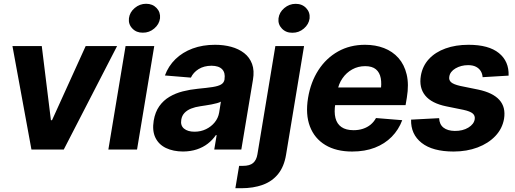

<svg xmlns="http://www.w3.org/2000/svg" viewBox="-20 -789 2716 1013"><path d="M597.7 -545.9 316.4 0H145.9L45.7 -545.9H200.4L248.6 -154.9H254.5L432 -545.9Z M551.7 0 642.5 -545.9H793.8L703 0ZM733.3 -616.6Q699.7 -616.1 678.2 -638.7Q656.6 -661.2 660.3 -692.6Q664.3 -724.5 690.8 -746.8Q717.3 -769.1 750.9 -769.1Q784.9 -769.1 806.1 -746.8Q827.3 -724.5 824.3 -692.6Q820.3 -661.2 793.9 -638.7Q767.6 -616.1 733.3 -616.6Z M945.4 10.4Q893.7 10.1 855.6 -8.1Q817.6 -26.3 800 -62.5Q782.3 -98.8 790.9 -152.3Q798.6 -198 820.4 -228.7Q842.1 -259.3 874 -278.2Q906 -297.2 944.3 -306.9Q982.7 -316.7 1023.9 -320.7Q1071.8 -325.3 1101.5 -329.8Q1131.2 -334.4 1146.3 -343.2Q1161.4 -352 1164.6 -369.3V-371.7Q1169.6 -405.2 1152.1 -423.5Q1134.6 -441.9 1096 -442.2Q1055.8 -441.9 1027.7 -424.3Q999.7 -406.6 987.2 -379.5L850.1 -390.8Q868.4 -440.6 905.7 -477Q943.1 -513.3 996.1 -533Q1049.2 -552.7 1114.6 -552.7Q1160 -552.7 1199.5 -542.1Q1239.1 -531.4 1268 -509.1Q1296.9 -486.7 1309.9 -451.7Q1322.9 -416.7 1314.6 -368.2L1253.2 0H1110.4L1123.1 -76H1118.8Q1101.5 -50.5 1076.4 -31.1Q1051.3 -11.7 1018.6 -0.8Q985.9 10.1 945.4 10.4ZM1006.2 -94.1Q1039.3 -94.1 1066.9 -107.5Q1094.6 -120.9 1113 -143.7Q1131.4 -166.5 1136.2 -194.9L1145.4 -252.7Q1138.2 -248.4 1125.1 -244.8Q1112 -241.1 1096.2 -238.1Q1080.5 -235.1 1064.9 -232.8Q1049.3 -230.6 1037 -228.5Q1009.7 -224.7 988.2 -216.1Q966.8 -207.4 953.3 -193.1Q939.8 -178.8 936.4 -157.4Q931.2 -126.6 951 -110.4Q970.8 -94.1 1006.2 -94.1Z M1432.8 -545.9H1584.2L1489.3 27.1Q1478.9 90.3 1447.3 129.2Q1415.7 168.2 1366.3 186.1Q1316.8 204.1 1252.8 204.1H1221.8L1241.6 86.1H1261.3Q1297.9 86.1 1315.6 70.8Q1333.2 55.5 1338.2 24.8ZM1522.5 -616.2Q1488.9 -615.7 1467.3 -638.3Q1445.8 -660.8 1449.4 -692.2Q1453.4 -724.1 1479.9 -746.4Q1506.4 -768.8 1540 -768.8Q1574 -768.8 1595.3 -746.4Q1616.5 -724.1 1613.5 -692.2Q1609.5 -660.8 1583.1 -638.3Q1556.7 -615.7 1522.5 -616.2Z M1838.1 10.5Q1753.6 10.5 1696.4 -24Q1639.2 -58.5 1615.1 -122Q1591 -185.4 1605.3 -272.5Q1619.2 -356.2 1660 -419.2Q1700.8 -482.2 1763.6 -517.5Q1826.4 -552.7 1906 -552.7Q1960.7 -552.7 2006 -535.3Q2051.3 -517.9 2082.2 -483.1Q2113.2 -448.2 2125.6 -396.2Q2138.1 -344.1 2126.6 -274.4L2119.8 -234.2H1659.1L1674.5 -327.5H2062.2L1987.4 -304.3Q1994.6 -346.1 1988.9 -376.4Q1983.2 -406.7 1963.3 -423.4Q1943.4 -440 1906.6 -440Q1869.1 -440 1838.1 -422.7Q1807.1 -405.4 1786.7 -375.6Q1766.2 -345.9 1759.9 -307.8L1749.1 -241.8Q1742.1 -197.7 1749.9 -166.4Q1757.7 -135.2 1781.5 -118.7Q1805.4 -102.1 1845.6 -102.1Q1872.5 -102.1 1895.1 -109.6Q1917.8 -117.1 1935.3 -131.4Q1952.7 -145.8 1963.8 -166.2L2102.2 -154.9Q2083.3 -104.5 2046.7 -67.3Q2010.2 -30.2 1957.7 -9.8Q1905.2 10.5 1838.1 10.5Z M2663.4 -390 2526.3 -381.8Q2525.1 -399.7 2516.4 -414Q2507.6 -428.3 2491.1 -436.8Q2474.6 -445.3 2449.5 -445.3Q2412.3 -445.1 2383.3 -428.2Q2354.4 -411.2 2350.5 -384.8Q2347.2 -367.3 2359.4 -355.7Q2371.6 -344.1 2407.9 -335.7L2503.6 -316.2Q2580.6 -299.9 2614.8 -261.7Q2649.1 -223.5 2639.4 -162.3Q2630.4 -110.2 2593.5 -71.3Q2556.5 -32.4 2499.6 -11Q2442.7 10.4 2373.3 10.5Q2262.4 10.4 2204.6 -35.1Q2146.8 -80.6 2148.9 -157.8L2296.8 -165.6Q2298.4 -132.4 2319.9 -115.6Q2341.4 -98.8 2379 -98.2Q2421.4 -97.7 2451.1 -115.8Q2480.8 -133.9 2484.7 -160.4Q2487.4 -178.9 2474 -190.3Q2460.6 -201.7 2425.7 -209.4L2334.7 -227.9Q2257.1 -243.7 2223.5 -285Q2189.8 -326.4 2200.5 -389.8Q2209.2 -440.9 2242.9 -477.4Q2276.7 -514 2330.4 -533.3Q2384.1 -552.7 2452.2 -552.7Q2558.4 -552.7 2612.2 -509Q2666 -465.2 2663.4 -390Z"/></svg>

Font: Inter Tight
Style: Italic
Weight: 400
Italic angle: -9.39999°
Designer: Rasmus Andersson
Foundry: rsms
Version: Version 3.002